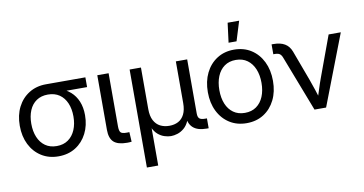

<svg xmlns="http://www.w3.org/2000/svg" viewBox="-86 -967 2655 1402"><g transform="rotate(-10 1241.5 -265.5)"><path d="M279.8 11.7Q208 11.7 153.6 -22.7Q99.1 -57.1 68.8 -117.7Q38.6 -178.2 38.6 -256.8Q38.6 -335.4 68.8 -395Q99.1 -454.6 153.6 -488.5Q208 -522.5 279.8 -522.5H571.8V-450.2H374L279.8 -446.3Q230 -446.3 195.1 -422.6Q160.2 -398.9 142.1 -356Q124 -313 124 -256.8Q124 -200.7 142.1 -157.2Q160.2 -113.8 195.1 -89.1Q230 -64.5 279.8 -64.5Q330.1 -64.5 365 -89.4Q399.9 -114.3 418.2 -157.7Q436.5 -201.2 436.5 -256.8Q436.5 -313 418.2 -355.7Q399.9 -398.4 365 -422.4Q330.1 -446.3 279.8 -446.3V-485.4Q330.6 -485.4 374.5 -470.7Q418.5 -456.1 451.4 -427Q484.4 -397.9 502.9 -353.8Q521.5 -309.6 521.5 -251Q521.5 -175.8 491.2 -116.2Q460.9 -56.6 406.7 -22.5Q352.5 11.7 279.8 11.7Z M790 1Q720.7 1 690.4 -27.1Q660.2 -55.2 660.2 -117.2V-522.5H744.1V-128.9Q744.1 -95.2 754.4 -83.7Q764.6 -72.3 795.4 -72.3Q801.8 -72.3 808.1 -72.3Q814.5 -72.3 818.8 -72.8L822.8 -1Q815.4 0 806.9 0.5Q798.3 1 790 1Z M899.9 204.1V-522.5H983.9V-213.9Q983.9 -162.6 1001.2 -129.9Q1018.6 -97.2 1048.1 -82.3Q1077.6 -67.4 1115.2 -67.4Q1152.8 -67.4 1181.4 -82.5Q1210 -97.7 1226.3 -130.1Q1242.7 -162.6 1242.7 -213.9V-522.5H1326.7V-121.6Q1326.7 -94.2 1338.6 -83.7Q1350.6 -73.2 1380.4 -73.2H1394V0H1379.4Q1311.5 0 1278.1 -31Q1244.6 -62 1244.6 -121.6V-170.9H1264.6Q1264.6 -116.7 1249.8 -81.8Q1234.9 -46.9 1211.4 -27.1Q1188 -7.3 1162.1 0.7Q1136.2 8.8 1114.3 8.8Q1092.3 8.8 1066.4 0.7Q1040.5 -7.3 1017.6 -27.1Q994.6 -46.9 979.5 -81.8Q964.4 -116.7 964.4 -170.9H983.9V204.1Z M1674.8 11.7Q1603 11.7 1548.6 -22.9Q1494.1 -57.6 1463.9 -118.7Q1433.6 -179.7 1433.6 -259.8Q1433.6 -340.3 1463.9 -401.9Q1494.1 -463.4 1548.6 -498.3Q1603 -533.2 1674.8 -533.2Q1747.6 -533.2 1801.8 -498.3Q1856 -463.4 1886.2 -401.9Q1916.5 -340.3 1916.5 -259.8Q1916.5 -179.7 1886.2 -118.7Q1856 -57.6 1801.8 -22.9Q1747.6 11.7 1674.8 11.7ZM1674.8 -64.5Q1725.1 -64.5 1760 -89.4Q1794.9 -114.3 1813.2 -158.4Q1831.5 -202.6 1831.5 -259.8Q1831.5 -317.9 1813.2 -362.1Q1794.9 -406.2 1760 -431.6Q1725.1 -457 1674.8 -457Q1625 -457 1590.1 -431.9Q1555.2 -406.7 1537.1 -362.3Q1519 -317.9 1519 -259.8Q1519 -202.1 1537.1 -158.2Q1555.2 -114.3 1590.1 -89.4Q1625 -64.5 1674.8 -64.5ZM1645.5 -589.8 1664.1 -734.9H1749.5L1704.6 -589.8Z M2178.7 0 2020 -411.6Q2012.2 -433.1 1999.8 -441.7Q1987.3 -450.2 1964.4 -450.2H1952.6V-523.4H1966.8Q2017.6 -523.4 2050 -504.2Q2082.5 -484.9 2097.7 -444.8L2181.2 -219.7Q2196.3 -179.2 2209 -139.4Q2221.7 -99.6 2234.4 -60.1H2211.4Q2224.6 -99.6 2237.1 -139.6Q2249.5 -179.7 2264.2 -219.7L2375.5 -522.5H2465.8L2264.6 0Z"/></g></svg>

Font: Inter 28pt
Style: Regular
Weight: 400
Designer: Rasmus Andersson
Foundry: rsms
Version: Version 4.001;git-66647c0bb